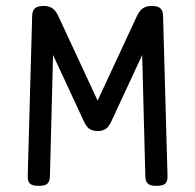

<svg xmlns="http://www.w3.org/2000/svg" viewBox="-20 -604 640 629"><path d="M514.2 -552.7 528.8 -26.9Q529.3 -9.8 521.2 -2.4Q513.2 4.9 493.2 4.9H492.2Q472.2 4.9 464.4 -2.4Q456.5 -9.8 456.1 -26.9L445.8 -423.8L344.7 -206.1Q336.9 -189 326.7 -181.9Q316.4 -174.8 299.8 -174.8Q283.2 -174.8 272.9 -181.9Q262.7 -189 254.9 -206.1L153.8 -423.8L143.6 -26.9Q143.1 -9.8 135.3 -2.4Q127.4 4.9 107.4 4.9H106.4Q86.4 4.9 78.4 -2.4Q70.3 -9.8 70.8 -26.9L85.4 -552.7Q85.9 -570.3 95.2 -577.4Q104.5 -584.5 122.6 -584.5H123.5Q140.6 -584.5 151.6 -576.9Q162.6 -569.3 170.4 -552.7L299.8 -274.4L429.2 -552.7Q437 -569.3 448.2 -576.9Q459.5 -584.5 476.6 -584.5H477.5Q495.6 -584.5 504.6 -577.4Q513.7 -570.3 514.2 -552.7Z"/></svg>

Font: Courier Prime Code
Style: Regular
Weight: 400
Designer: Alan Dague-Greene
Foundry: Quote-Unquote Apps
Version: Version 3.0318